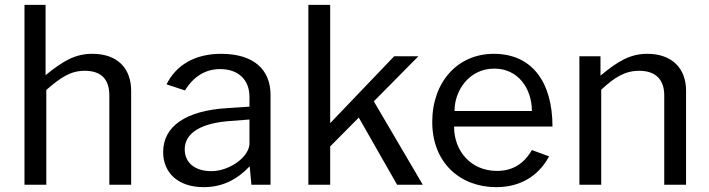

<svg xmlns="http://www.w3.org/2000/svg" viewBox="-20 -762 2925 792"><path d="M81 0H171V-391C232 -444 272 -470 330 -470C400 -470 431 -432 431 -369V0H521V-387C521 -480 465 -540 361 -540C291 -540 242 -512 168 -452V-742H81Z M820 10C896 10 957 -20 1010 -76L1017 0H1096V-370C1096 -474 1028 -540 892 -540C783 -540 706 -493 667 -414L743 -389C780 -449 830 -477 888 -477C963 -477 1009 -433 1009 -363V-322L918 -316C747 -306 653 -241 653 -135C653 -48 716 10 820 10ZM852 -56C785 -56 742 -90 742 -146C742 -216 814 -255 931 -263L1009 -269V-166C1004 -111 924 -56 852 -56Z M1724 0 1522 -344 1706 -530H1606L1342 -254V-742H1252V0H1342V-158L1460 -277L1618 0Z M1853 -240H2259C2259 -423 2175 -540 2017 -540C1867 -540 1763 -423 1763 -259C1763 -90 1879 10 2027 10C2122 10 2199 -32 2245 -117L2174 -143C2141 -86 2094 -57 2030 -57C1924 -57 1853 -137 1853 -240ZM1855 -304C1854 -384 1912 -479 2019 -479C2118 -479 2174 -396 2174 -304Z M2370 0H2460V-392C2515 -443 2558 -470 2617 -470C2686 -470 2720 -432 2720 -369V0H2810V-388C2810 -479 2753 -540 2650 -540C2577 -540 2526 -507 2457 -450V-530H2370Z"/></svg>

Font: 18Franklin
Style: Regular
Weight: 400
Designer: Pablo Impallari, Rodrigo Fuenzalida (Modified by Dan O. Williams)
Version: Version 0.025;PS 000.025;hotconv 1.0.88;makeotf.lib2.5.64775